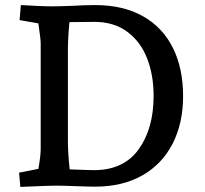

<svg xmlns="http://www.w3.org/2000/svg" viewBox="-20 -730 807 755"><path d="M55 -51 131 -66Q140 -118 140 -144V-561Q140 -575 131 -638L57 -651L62 -710Q152 -705 178 -705Q208 -705 264 -707Q308 -710 354 -710Q465 -710 542.5 -666Q620 -622 660 -541.5Q700 -461 700 -352Q700 -246 659 -165.5Q618 -85 540 -40.5Q462 4 354 4Q329 4 277 2Q223 0 199 0Q175 0 60 5ZM254 -64Q329 -61 350 -61Q466 -61 525 -142.5Q584 -224 584 -353Q584 -435 558.5 -500.5Q533 -566 480.5 -605Q428 -644 351 -644L253 -643Q247 -579 247 -531V-174Q247 -129 254 -64Z"/></svg>

Font: Andada Pro SemiBold
Style: Regular
Weight: 600
Designer: Carolina Giovagnoli
Foundry: Huerta Tipografica
Version: Version 3.005